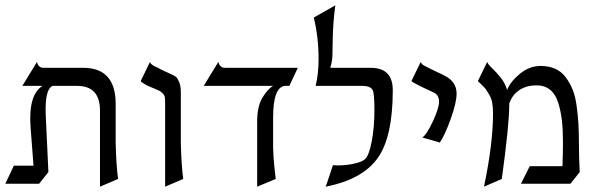

<svg xmlns="http://www.w3.org/2000/svg" viewBox="-20 -689 2255 722"><path d="M424 -16 356 13V-273Q356 -366 270 -366H178Q148 -354 152 -256L162 -42L127 2H0L32 -66H106L95 -210Q86 -333 140 -366H64L119 -456Q124 -434 144 -434H293Q415 -434 415 -298V-151Q417 -67 424 -16Z M593 -424Q599 -421 617 -413Q635 -405 641 -400.5Q647 -396 653.5 -381Q660 -366 660 -342V-151Q662 -67 669 -16L601 13V-298Q601 -313 600 -322Q599 -331 591.5 -338Q584 -345 580.5 -347Q577 -349 559 -356.5Q541 -364 532 -368Q514 -378 509 -384L544 -456Q545 -454 545.5 -452.5Q546 -451 547.5 -449.5Q549 -448 550.5 -447Q552 -446 554.5 -444Q557 -442 559 -441Q561 -440 565.5 -438Q570 -436 573 -434.5Q576 -433 582 -429.5Q588 -426 593 -424Z M826 -434H1100L1068 -366H1051Q1007 -361 1007 -246V-133Q1009 -76 1017 -16L947 13V-232Q947 -289 967 -322Q987 -355 1007 -366H746L801 -456Q807 -434 826 -434Z M1374 -434Q1457 -434 1457 -350Q1457 -173 1399.5 -93.5Q1342 -14 1205 13L1232 -68Q1238 -67 1251 -67Q1283 -67 1313 -74Q1343 -81 1352 -90Q1367 -102 1377.5 -155.5Q1388 -209 1388 -275Q1388 -340 1381 -351Q1372 -366 1343 -366H1167Q1178 -412 1178 -468Q1178 -548 1160 -623L1241 -669Q1237 -641 1234.5 -609Q1232 -577 1231.5 -555.5Q1231 -534 1230.5 -508.5Q1230 -483 1230 -478Q1229 -457 1222 -434Z M1607 -343Q1537 -375 1527 -384L1562 -456Q1565 -448 1574.5 -442.5Q1584 -437 1626 -417Q1631 -415 1634 -413.5Q1637 -412 1642 -409.5Q1647 -407 1651 -405Q1697 -382 1697 -337Q1697 -304 1675.5 -243.5Q1654 -183 1634 -153L1568 -172Q1584 -182 1607.5 -232Q1631 -282 1631 -307Q1631 -334 1607 -343Z M2157 -147Q2157 -97 2160 -42L2125 2H1939L1972 -64H2095Q2097 -112 2097 -153Q2097 -201 2093 -236Q2089 -271 2079 -303Q2069 -335 2048.5 -351.5Q2028 -368 1998 -368Q1959 -368 1932 -349.5Q1905 -331 1895 -299V-295Q1895 -220 1867 -16L1800 13Q1834 -149 1834 -262Q1834 -285 1831 -302Q1828 -319 1820 -332.5Q1812 -346 1808 -352Q1804 -358 1791.5 -370Q1779 -382 1777 -384L1812 -456Q1816 -446 1831 -432Q1846 -418 1862.5 -397.5Q1879 -377 1887 -351Q1900 -383 1935.5 -412Q1971 -441 2013 -441Q2044 -441 2067.5 -430.5Q2091 -420 2106.5 -399.5Q2122 -379 2132.5 -354Q2143 -329 2148 -293.5Q2153 -258 2155 -224.5Q2157 -191 2157 -147Z"/></svg>

Font: Bellefair
Style: Regular
Weight: 400
Designer: Nick Shinn, Liron Lavi Turkenic
Foundry: Shinntype
Version: Version 1.003;PS 001.003;hotconv 1.0.88;makeotf.lib2.5.64775